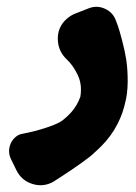

<svg xmlns="http://www.w3.org/2000/svg" viewBox="-20 -353 398 561"><path d="M319.3 -291.2C313.8 -307.7 303.2 -319.7 287.4 -327.1C271.7 -334.5 255.7 -335.1 239.5 -328.8L201.1 -313.8C191.1 -310 182.2 -304.5 174.3 -297.4C156.9 -281.6 148.4 -261.8 148.9 -238.3C149.4 -214.7 158.4 -194.8 175.9 -178.6C187.7 -167.7 198.1 -152.7 207.1 -133.9C216.2 -115 218.7 -93.7 214.7 -70.1C211.9 -62.3 208.2 -54.4 203.7 -46.4C195 -31.1 181.7 -16.4 163.9 -2.2C156 4.1 142.7 10.5 124 17C105.2 23.4 89.4 28.2 76.4 31.2C63.5 34.3 53 36.5 45 38C40.2 38.8 36 40.3 32.6 42.3C20.8 49.4 12.9 59.6 8.9 72.8C4.9 86 6 99 12 111.7L27.9 144.3C37.7 164.3 53.2 177.7 74.5 184.4C95.7 191.1 116.1 189 135.6 178.2L161.2 161.7C178.2 150.7 196.8 138.1 216.9 123.9C236.9 109.7 250 99.3 256 92.8C258.9 90.3 260.4 89.1 260.4 89C282.3 69.5 300.1 48.6 313.7 26.4C327.2 4.2 337 -18.5 343 -41.7C343.4 -43.2 343.9 -45.3 344.6 -48.1C350.1 -67.8 352.9 -89.9 353.1 -114.3C353.2 -138.8 351.7 -160.3 348.8 -179C345.8 -197.7 341.7 -216.8 336.4 -236.4C331.2 -256 327.4 -269.1 325 -275.7C322.7 -282.3 320.8 -287.4 319.3 -291.2Z"/></svg>

Font: Qalbi
Style: Regular
Weight: 400
Version: Version 001.000